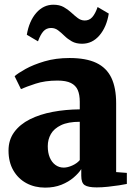

<svg xmlns="http://www.w3.org/2000/svg" viewBox="-20 -804 587 834"><path d="M176 11Q131 11 95 -8.2Q59 -27.5 38 -63.8Q17 -100 17 -150Q17 -196.5 41.8 -230.2Q66.5 -264 109.8 -285.8Q153 -307.5 208.8 -318Q264.5 -328.5 326.5 -329V-362Q326.5 -392.5 317.8 -412.8Q309 -433 288 -443.5Q267 -454 229.5 -454Q175.5 -454 134.5 -440.5Q93.5 -427 71 -417L43.5 -473Q58 -486 91.2 -504.5Q124.5 -523 173.2 -537.5Q222 -552 282 -552Q354 -552 398.5 -530.8Q443 -509.5 463.8 -466Q484.5 -422.5 484.5 -355.5V-56.5L531 -53V-5Q519.5 -2.5 497.2 1Q475 4.5 449 7.2Q423 10 400 10Q363 10 348 0.2Q333 -9.5 333 -40.5V-69.5Q322 -52 300 -33Q278 -14 246.8 -1.5Q215.5 11 176 11ZM257 -76Q273.5 -76 293.8 -85Q314 -94 326.5 -108.5V-275Q275.5 -275 245 -260.2Q214.5 -245.5 201 -221.8Q187.5 -198 187.5 -169Q187.5 -140.5 196.2 -119.8Q205 -99 220.8 -87.5Q236.5 -76 257 -76ZM96.5 -653Q106.5 -712.5 137.5 -748Q168.5 -783.5 212 -783.5Q238.5 -783.5 256.8 -773.2Q275 -763 289.5 -749.5Q304 -736 317.5 -725.8Q331 -715.5 347 -715Q367.5 -714.5 380.8 -729.5Q394 -744.5 404 -773.5L452.5 -745Q443 -686.5 412 -650.2Q381 -614 336.5 -614Q310.5 -614 292.2 -624.2Q274 -634.5 260 -648.2Q246 -662 232.5 -672.2Q219 -682.5 202 -682.5Q181.5 -682.5 168.5 -668Q155.5 -653.5 145 -624.5Z"/></svg>

Font: Merriweather 60pt Black
Style: Regular
Weight: 900
Version: Version 2.100